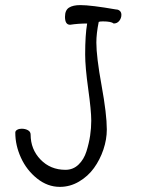

<svg xmlns="http://www.w3.org/2000/svg" viewBox="-20 -727 566 753"><path d="M254.9 -629.9Q234.9 -629.9 234.9 -661.1Q234.9 -687 250.5 -697Q266.1 -707 294.9 -707Q336.9 -707 435.1 -689.9Q443.8 -689.9 450 -684.3Q456.1 -678.7 456.1 -668.9Q456.1 -655.8 447.8 -645.3Q439.5 -634.8 425.8 -634.8Q416 -643.1 383.8 -643.1Q371.1 -643.1 367.2 -641.1Q357.9 -595.7 357.9 -560.1Q357.9 -504.4 378.4 -391.6Q398.9 -278.8 398.9 -219.2Q398.9 -180.2 385.5 -140.4Q372.1 -100.6 348.6 -68.1Q325.2 -35.6 290 -14.9Q254.9 5.9 214.8 5.9Q166.5 5.9 125.5 -26.9Q84.5 -59.6 62.3 -108.2Q40 -156.7 40 -207Q40 -213.9 47.4 -218Q54.7 -222.2 64.9 -222.2Q79.1 -222.2 89.6 -216.3Q100.1 -210.4 100.1 -199.2Q100.1 -141.6 138.9 -101.3Q177.7 -61 236.8 -61Q266.6 -61 287.8 -81.3Q309.1 -101.6 319.1 -133.5Q329.1 -165.5 333.5 -195.3Q337.9 -225.1 337.9 -253.9Q337.9 -293 325.9 -378.7Q314 -464.4 314 -513.2Q314 -590.3 321.8 -634.8Q287.1 -634.8 254.9 -629.9Z"/></svg>

Font: Zhizn
Style: Regular
Weight: 400
Designer: Peter Zharnov
Foundry: Peter Zharnov
Version: Version 1.000